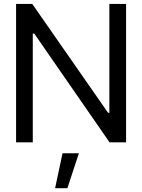

<svg xmlns="http://www.w3.org/2000/svg" viewBox="-20 -748 747 1009"><path d="M642.6 -727.5V0H555.7L160.2 -571.3H152.3V0H64.5V-727.5H149.4L547.9 -155.3H554.7V-727.5ZM269.5 241.2 308.6 57.6H394.5L334 241.2Z"/></svg>

Font: Inter Tight
Style: Regular
Weight: 400
Designer: Rasmus Andersson
Foundry: rsms
Version: Version 3.002